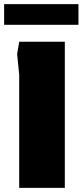

<svg xmlns="http://www.w3.org/2000/svg" viewBox="-23 -910 400 930"><path d="M70 0V-548L60 -648L70 -708H291V0ZM-3 -790V-890H357V-790Z"/></svg>

Font: Rowdies
Style: Bold
Weight: 700
Designer: Jaikishan Patel
Version: Version 1.000; ttfautohint (v1.8.3)